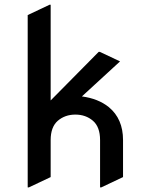

<svg xmlns="http://www.w3.org/2000/svg" viewBox="-20 -777 616 816"><path d="M97.7 19.5V-712.9L190.4 -756.8H195.3V-350.1L399.4 -556.6H404.3L490.2 -516.1L328.1 -367.2Q397.5 -357.9 442.4 -321.8Q502.9 -272 502.9 -181.6V-24.4L410.2 19.5H405.3V-181.6Q405.3 -237.8 374.8 -263.9Q344.2 -290 300.3 -290Q256.3 -290 225.6 -263.7Q195.3 -237.3 195.3 -181.6V-24.4L102.5 19.5Z"/></svg>

Font: Nova Round
Style: Book
Weight: 400
Version: Version 2.000